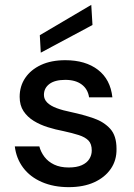

<svg xmlns="http://www.w3.org/2000/svg" viewBox="-20 -759 550 791"><path d="M263 12Q201 12 152.5 -9Q104 -30 75.5 -68Q47 -106 41 -156H142Q148 -133 163 -113Q178 -93 203 -81Q228 -69 263 -69Q296 -69 317 -78.5Q338 -88 348 -104Q358 -120 358 -139Q358 -166 344.5 -180Q331 -194 304.5 -202.5Q278 -211 241 -219Q209 -225 177 -235Q145 -245 119 -261Q93 -277 77 -301Q61 -325 61 -360Q61 -404 84 -438Q107 -472 149 -491.5Q191 -511 249 -511Q332 -511 383.5 -471.5Q435 -432 443 -358H347Q342 -392 316.5 -411Q291 -430 249 -430Q206 -430 183.5 -413Q161 -396 161 -368Q161 -350 174.5 -336.5Q188 -323 213.5 -313.5Q239 -304 274 -297Q325 -286 366.5 -271.5Q408 -257 434 -228.5Q460 -200 460 -146Q461 -99 436.5 -63.5Q412 -28 368 -8Q324 12 263 12ZM148 -542 144 -614 356 -739 361 -656Z"/></svg>

Font: DM Sans 20pt Medium
Style: Regular
Weight: 500
Version: Version 4.004;gftools[0.9.30]